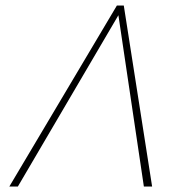

<svg xmlns="http://www.w3.org/2000/svg" viewBox="-20 -678 666 698"><path d="M14 0 405 -658H430L533 0H503L408 -639H420L45 0Z"/></svg>

Font: Ysabeau Office Thin
Style: Italic
Weight: 250
Italic angle: -12°
Designer: Christian Thalmann (Catharsis Fonts)
Version: Version 2.001;gftools[0.9.30]; featfreeze: tnum,lnum,ss02